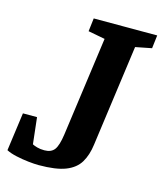

<svg xmlns="http://www.w3.org/2000/svg" viewBox="-134 -724 692 815"><g transform="rotate(15 212.0 -317.0)"><path d="M112 14Q94 14 66.5 11Q39 8 12 2Q-15 -4 -32 -13L-9 -181H53L66 -65Q73 -61 87 -57Q101 -53 119 -53Q149 -53 163 -71.5Q177 -90 184 -140L244 -576L170 -590L177 -648H456L449 -590L378 -576L317 -131Q311 -84 291.5 -51.5Q272 -19 230 -2.5Q188 14 112 14Z"/></g></svg>

Font: Faustina
Style: Bold Italic
Weight: 700
Italic angle: -8°
Designer: Alfonso Garcia
Foundry: http://www.omnibus-type.com
Version: Version 1.200